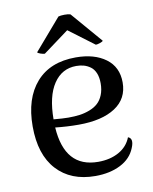

<svg xmlns="http://www.w3.org/2000/svg" viewBox="-83 -781 680 856"><g transform="rotate(-10 257.0 -353.0)"><path d="M151.9 -563Q144.5 -563 132.6 -567.1Q120.6 -571.3 119.1 -575.2L240.2 -715.8Q250 -718.8 267.6 -719Q285.2 -719.2 294.9 -715.8L416 -575.2Q414.1 -571.3 402.1 -567.1Q390.1 -563 382.8 -563L268.1 -648.9ZM452.1 -131.8Q477.5 -122.6 460 -81.1Q441.9 -35.6 393.8 -11.2Q345.7 13.2 279.8 13.2Q168.9 13.2 105.5 -55.9Q42 -125 42 -252.9Q42 -379.4 105 -451.2Q168 -522.9 284.2 -522.9Q368.2 -522.9 419.7 -484.9Q471.2 -446.8 471.2 -377Q471.2 -303.2 411.4 -264.2Q351.6 -225.1 246.1 -225.1Q192.9 -225.1 140.1 -231Q151.9 -46.9 303.2 -46.9Q357.4 -46.9 397 -69.1Q436.5 -91.3 452.1 -131.8ZM279.8 -484.9Q214.8 -484.9 177.2 -428.7Q139.6 -372.6 139.2 -268.1Q181.2 -264.2 206.1 -264.2Q234.4 -264.2 257.6 -267.3Q280.8 -270.5 303 -279.1Q325.2 -287.6 340.3 -301.3Q355.5 -314.9 364.7 -337.6Q374 -360.4 374 -390.1Q374 -417 366 -436.3Q357.9 -455.6 343.8 -465.8Q329.6 -476.1 314 -480.5Q298.3 -484.9 279.8 -484.9Z"/></g></svg>

Font: Arima Madurai Medium
Style: Regular
Weight: 500
Designer: Joana Correia and Natanael Gama
Foundry: NDISCOVER
Version: Version 1.019;PS 001.019;hotconv 1.0.88;makeotf.lib2.5.64775